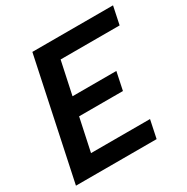

<svg xmlns="http://www.w3.org/2000/svg" viewBox="-160 -837 951 975"><g transform="rotate(-30 315.5 -349.5)"><path d="M158 -699H631L609 -594H263L222 -402H479L457 -297H200L159 -105H505L483 0H10Z"/></g></svg>

Font: Prompt Medium
Style: Italic
Weight: 500
Italic angle: -12°
Designer: Katatrad Team
Foundry: CadsonDemak
Version: Version 1.001